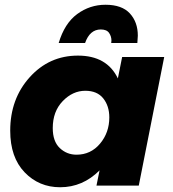

<svg xmlns="http://www.w3.org/2000/svg" viewBox="-20 -781 726 808"><path d="M233 7Q144 7 83.5 -56Q23 -119 23 -231Q23 -365 105 -456Q187 -547 308 -547Q430 -547 476 -451L494 -541H671L564 0H386L399 -64Q328 7 233 7ZM302 -130Q362 -130 401 -176.5Q440 -223 440 -287Q440 -335 414.5 -367Q389 -399 339 -399Q286 -399 244 -355.5Q202 -312 202 -242Q202 -186 231.5 -158Q261 -130 302 -130ZM558 -600H448L449 -610Q449 -628 439 -642.5Q429 -657 404 -657Q358 -657 338 -600H227Q251.5 -682.5 304.8 -721.8Q358 -761 424 -761Q493 -761 526.5 -724.5Q560 -688 560 -631Z"/></svg>

Font: Argentum Novus
Style: Bold Italic
Weight: 700
Designer: Julieta Ulanovsky (font) & Cristiano Sobral (main changes)
Foundry: Julieta Ulanovsky (font) & Cristiano Sobral (main changes)
Version: Version 3.00;November 27, 2020;FontCreator 13.0.0.2655 64-bi